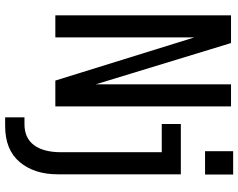

<svg xmlns="http://www.w3.org/2000/svg" viewBox="-112 -636 948 765"><g transform="rotate(90 362.5 -254.0)"><path d="M583 -708.5H676V-596.5H583ZM41.5 0V-700H152L316.5 -161V-700H404.5V0H301.5L129.5 -554V0ZM448 200V123H475Q530.5 123 558.8 85Q587 47 587 -23V-424H474.5V-500H675V-9.5Q675 84 626.2 142Q577.5 200 482.5 200Z"/></g></svg>

Font: Trispace SemiCondensed
Style: Regular
Weight: 400
Width: 4
Designer: Tyler Finck
Foundry: Etcetera Type Company
Version: Version 1.210; ttfautohint (v1.8.3)